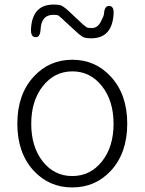

<svg xmlns="http://www.w3.org/2000/svg" viewBox="-20 -809 634 842"><path d="M128 -60Q56 -138 56 -266.5Q56 -395 128 -473Q196 -547 297 -547Q398 -547 466 -473Q538 -395 538 -266.5Q538 -138 466 -60Q398 13 297 13Q196 13 128 -60ZM167.5 -101Q218 -37 297 -37Q376 -37 427 -101Q478 -165 478 -266Q478 -367 427 -431.5Q376 -496 297.5 -496Q219 -496 168 -431.5Q117 -367 117 -266Q117 -165 167.5 -101ZM380 -641Q351 -641 340 -649Q324 -660 310 -674L262 -718Q250 -730 236 -741Q232 -744 214 -744Q161 -744 158 -680Q156 -644 135 -646Q114 -647 116 -683Q122 -789 215 -789Q244 -789 254 -782Q271 -771 285 -757L333 -712Q345 -700 359 -690Q364 -686 382 -686Q408 -686 422 -713.5Q436 -741 436 -748Q438 -784 459 -783Q481 -782 478 -746Q471 -641 380 -641Z"/></svg>

Font: Resource Han Rounded KR Light
Style: Regular
Weight: 300
Designer: Cyano Hao (round all glyphs); Ryoko NISHIZUKA 西塚涼子 (kana, bopomofo & ideographs); Paul D. Hunt (Latin, Greek & Cyrillic)
Foundry: Cyano Hao
Version: 0.990